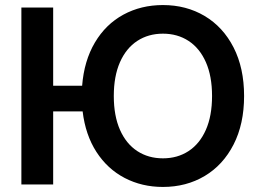

<svg xmlns="http://www.w3.org/2000/svg" viewBox="-20 -737 1043 767"><path d="M192.4 -394.5H308.1Q315.9 -494.1 359.1 -567.1Q402.3 -640.1 472.9 -678.5Q543.5 -716.8 630.9 -716.8Q724.1 -716.8 797.6 -673.1Q871.1 -629.4 913.1 -547.4Q955.1 -465.3 955.1 -353.5Q955.1 -241.7 913.1 -159.7Q871.1 -77.6 797.6 -33.9Q724.1 9.8 630.9 9.8Q546.9 9.8 478 -26.1Q409.2 -62 365.2 -130.1Q321.3 -198.2 310.1 -292H192.4V0H65.4V-707H192.4ZM630.9 -602.5Q572.8 -602.5 528.3 -573.5Q483.9 -544.4 459.2 -488.5Q434.6 -432.6 434.6 -353.5Q434.6 -274.4 459.2 -218.5Q483.9 -162.6 528.3 -133.5Q572.8 -104.5 630.9 -104.5Q689 -104.5 733.4 -133.5Q777.8 -162.6 802.5 -218.5Q827.1 -274.4 827.1 -353.5Q827.1 -432.6 802.5 -488.5Q777.8 -544.4 733.4 -573.5Q689 -602.5 630.9 -602.5Z"/></svg>

Font: Pretendard GOV SemiBold
Style: Regular
Weight: 600
Designer: Base glyphs from Inter by Rasmus Andersson; Hangeul glyphs from Noto Sans CJK(Source Han Sans) by Jang Soo-young and Kan
Foundry: Kil Hyung-jin
Version: Version 1.309